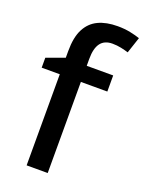

<svg xmlns="http://www.w3.org/2000/svg" viewBox="-144 -836 689 907"><g transform="rotate(20 200.0 -382.5)"><path d="M346 -458H213V0H107V-458H16V-508L107 -541V-575Q107 -644 128.5 -685.5Q150 -727 190 -746Q230 -765 287 -765Q322 -765 351 -759Q380 -753 400 -746L373 -665Q357 -670 336 -674.5Q315 -679 292 -679Q252 -679 232.5 -653Q213 -627 213 -574V-539H346Z"/></g></svg>

Font: Noto Sans Hebrew Medium
Style: Regular
Weight: 500
Designer: Monotype Design Team
Foundry: Monotype Imaging Inc.
Version: Version 2.003